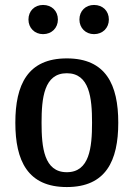

<svg xmlns="http://www.w3.org/2000/svg" viewBox="-20 -746 538 776"><path d="M250 10C408 10 458 -96 458 -250C458 -404 408 -510 250 -510C92 -510 42 -404 42 -250C42 -96 92 10 250 10ZM250 -50C158 -50 148 -150 148 -250C148 -350 158 -450 250 -450C342 -450 352 -350 352 -250C352 -150 342 -50 250 -50ZM154 -608C189 -608 214 -633 214 -667C214 -702 189 -726 154 -726C120 -726 95 -702 95 -667C95 -633 120 -608 154 -608ZM360 -608C395 -608 420 -633 420 -667C420 -702 395 -726 360 -726C326 -726 301 -702 301 -667C301 -633 326 -608 360 -608Z"/></svg>

Font: Hermeneus One
Style: Regular
Weight: 400
Designer: Rodrigo Fuenzalida, Pablo Impallari
Foundry: Pablo Impallari, Rodrigo Fuenzalida
Version: Version 1.002